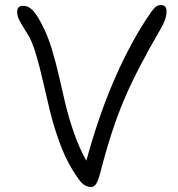

<svg xmlns="http://www.w3.org/2000/svg" viewBox="-20 -729 705 760"><path d="M341.8 11.2Q322.3 11.2 307.6 -1.2Q293 -13.7 266.1 -58.1Q238.3 -103 215.3 -166.3Q192.4 -229.5 177.5 -290.8Q162.6 -352.1 149.4 -410.4Q136.2 -468.8 121.3 -517.8Q106.4 -566.9 90.8 -591.8Q64.9 -631.8 56.4 -649.2Q47.9 -666.5 47.9 -682.1Q47.9 -706.1 71.8 -706.1Q92.3 -706.1 109.6 -688.2Q127 -670.4 147.9 -627.9Q168.5 -589.4 184.8 -535.6Q201.2 -481.9 213.4 -427.7Q225.6 -373.5 239 -317.4Q252.4 -261.2 273.4 -201.4Q294.4 -141.6 321.8 -92.8Q411.1 -421.9 556.2 -648.9Q582.5 -689 592.8 -699Q603 -709 617.2 -709Q639.2 -709 639.2 -684.1Q639.2 -653.8 616.2 -615.2Q520.5 -451.2 470.5 -332.8Q420.4 -214.4 377.9 -48.8Q368.7 -13.2 360.4 -1Q352.1 11.2 341.8 11.2Z"/></svg>

Font: Shantell Sans Normal
Style: Regular
Weight: 300
Designer: Stephen Nixon, Anya Danilova, Shantell Martin
Foundry: Arrow Type
Version: Version 1.006;[559af2be0]